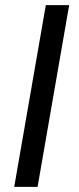

<svg xmlns="http://www.w3.org/2000/svg" viewBox="-20 -731 309 751"><path d="M127 0H35.6L159.2 -710.9H250.5Z"/></svg>

Font: RobotoDraft
Style: Italic
Weight: 400
Italic angle: -12°
Version: Version 2.001101; 2014